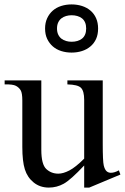

<svg xmlns="http://www.w3.org/2000/svg" viewBox="-20 -834 566 869"><path d="M445 -470V-185Q445 -104 449.5 -85.5Q454 -67 462 -59.5Q470 -52 482 -52Q498 -52 518 -63L525 -44L384 15H361V-85Q300 -20 268.5 -2.5Q237 15 201 15Q161 15 132.5 -8Q104 -31 92.5 -67.5Q81 -104 81 -169V-379Q81 -413 73.5 -425.5Q66 -438 52 -445.5Q38 -453 1 -452V-470H167V-156Q167 -90 189.5 -69Q212 -48 244 -48Q266 -48 294 -62.5Q322 -77 361 -116V-382Q361 -422 346.5 -436.5Q332 -451 285 -452V-470ZM424 -705Q424 -678 415 -658Q406 -638 389.5 -624Q373 -610 351 -603Q329 -596 304 -596Q279 -596 257 -603Q235 -610 219 -624Q203 -638 193.5 -658Q184 -678 184 -705Q184 -731 193.5 -751.5Q203 -772 219 -786Q235 -800 257 -807Q279 -814 304 -814Q329 -814 351 -807Q373 -800 389.5 -786Q406 -772 415 -751.5Q424 -731 424 -705ZM370 -705Q370 -721 365 -732.5Q360 -744 351 -751Q342 -758 330 -761.5Q318 -765 304 -765Q291 -765 279 -761.5Q267 -758 258 -751Q249 -744 243.5 -732.5Q238 -721 238 -705Q238 -689 243.5 -677.5Q249 -666 258 -659Q267 -652 279 -648.5Q291 -645 304 -645Q318 -645 330 -648.5Q342 -652 351 -659Q360 -666 365 -677.5Q370 -689 370 -705Z"/></svg>

Font: MM Ethnic
Style: Regular
Weight: 400
Designer: Khon Soe Zaw Thu
Version: Version 1.00 July 18, 2016, initial release